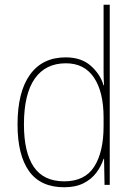

<svg xmlns="http://www.w3.org/2000/svg" viewBox="-20 -780 565 810"><path d="M251 10Q151 10 102.5 -58Q54 -126 54 -255Q54 -392 106.5 -465Q159 -538 257 -538Q323 -538 363 -502.5Q403 -467 417 -420H419Q417 -448 417 -474Q417 -500 417 -526V-760H443V0H421L419 -110H417Q407 -79 386.5 -51.5Q366 -24 332.5 -7Q299 10 251 10ZM251 -15Q338 -15 377.5 -77Q417 -139 417 -248V-284Q417 -392 376.5 -452.5Q336 -513 258 -513Q172 -513 126.5 -448Q81 -383 81 -255Q81 -137 122.5 -76Q164 -15 251 -15Z"/></svg>

Font: Noto Sans Lao UI SemCond Thin
Style: Regular
Weight: 100
Width: 4
Designer: Monotype Design Team
Foundry: Monotype Imaging Inc.
Version: Version 2.000; ttfautohint (v1.8.4.7-5d5b)